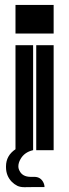

<svg xmlns="http://www.w3.org/2000/svg" viewBox="-20 -611 281 781"><path d="M4.4 68.8Q4.4 68.8 4.4 65.9Q4.4 22 43 -3.9V-427.2H114.7V0H113.8Q79.1 8.3 63.5 36.1Q54.7 51.3 54.7 65.4Q54.7 75.2 59.6 84Q71.3 107.9 104 108.4H119.6Q146.5 108.4 157.7 133.8Q161.1 141.6 161.1 149.9H120.1Q99.6 149.9 81.5 150.4Q81.5 150.4 78.6 150.4Q62.5 150.4 50.8 145Q38.1 138.7 28.3 128.9Q4.4 104.5 4.4 68.8ZM198.2 -427.2V0H127.4V-427.2ZM198.2 -590.8V-474.6H43V-590.8Z"/></svg>

Font: Ebtekar Inline 2
Style: Inline-2
Weight: 500
Designer: Arman Khorramak
Foundry: Arman Khorramak
Version: Version 2.000